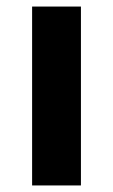

<svg xmlns="http://www.w3.org/2000/svg" viewBox="-20 -566 345 586"><path d="M227 0H78V-546H227Z"/></svg>

Font: Noto Sans Kawi
Style: Bold
Weight: 700
Designer: Fadhl Haqq
Version: Version 1.000